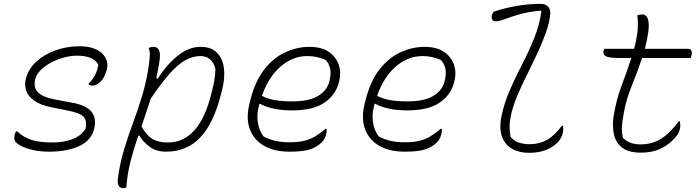

<svg xmlns="http://www.w3.org/2000/svg" viewBox="-20 -780 3640 1000"><path d="M393 -539Q437 -539 466 -528.5Q495 -518 513 -501Q530 -484 536.5 -461Q543 -438 535 -413L533 -407Q520 -367 499 -350.5Q478 -334 464 -334Q452 -334 442 -339V-345Q460 -362 474 -387.5Q488 -413 492 -444Q466 -490 381 -490Q348 -490 313 -480.5Q278 -471 246 -454Q214 -437 191.5 -414.5Q169 -392 163 -366Q158 -344 163 -324Q168 -304 192.5 -287.5Q217 -271 271 -261L356 -245Q429 -232 456.5 -198Q484 -164 470 -108Q455 -47 391 -18.5Q327 10 237 10Q170 10 122.5 -6.5Q75 -23 62 -40Q55 -49 54.5 -59.5Q54 -70 57 -81Q60 -90 64 -96H70Q96 -69 138.5 -53.5Q181 -38 248 -38Q382 -38 426 -110Q434 -152 415 -172Q396 -192 334 -204L249 -221Q189 -233 157 -256.5Q125 -280 116 -309Q107 -338 114 -368Q127 -420 168 -458Q209 -496 268.5 -517.5Q328 -539 393 -539Z M754 -530Q766 -536 781 -536Q800 -536 808.5 -517.5Q817 -499 810 -458Q807 -436 802.5 -415Q798 -394 794 -373L801 -370Q849 -444 906 -490Q963 -536 1024 -536Q1079 -536 1109 -506.5Q1139 -477 1146 -427Q1153 -377 1137 -313L1132 -293Q1094 -140 1024 -65Q954 10 844 10Q793 10 758 -16.5Q723 -43 706 -74L700 -73Q677 -6 660 60Q643 126 638 197Q631 200 623 200Q588 200 594 150Q604 72 625.5 1Q647 -70 673 -140Q699 -210 721 -283.5Q743 -357 755 -439Q760 -475 760.5 -494Q761 -513 754 -530ZM1024 -488Q985 -488 946.5 -467Q908 -446 864 -397Q820 -348 765 -266Q753 -229 741 -193Q729 -157 717 -122Q741 -77 772 -57.5Q803 -38 854 -38Q1017 -38 1080 -289L1084 -305Q1092 -335 1096.5 -363Q1101 -391 1102 -422Q1084 -488 1024 -488Z M1591 -536Q1655 -536 1693 -509.5Q1731 -483 1744.5 -442.5Q1758 -402 1747 -359L1745 -351Q1729 -286 1670 -245.5Q1611 -205 1501 -205Q1444 -205 1400 -215.5Q1356 -226 1336 -239H1331L1329 -231Q1316 -185 1323 -141.5Q1330 -98 1353 -69Q1384 -53 1415.5 -46Q1447 -39 1489 -39Q1533 -39 1564 -46.5Q1595 -54 1621 -69.5Q1647 -85 1675 -109H1681Q1682 -102 1681.5 -96.5Q1681 -91 1679 -83Q1676 -70 1671 -59.5Q1666 -49 1655 -38Q1632 -15 1596 -2.5Q1560 10 1488 10Q1409 10 1355.5 -20.5Q1302 -51 1281 -108Q1260 -165 1280 -243L1284 -259Q1309 -358 1357 -419Q1405 -480 1466.5 -508Q1528 -536 1591 -536ZM1581 -488Q1504 -488 1441 -433Q1378 -378 1344 -281Q1372 -266 1409.5 -259Q1447 -252 1503 -252Q1589 -252 1636 -280Q1683 -308 1695 -355Q1706 -396 1699.5 -423Q1693 -450 1676 -468Q1652 -478 1629.5 -483Q1607 -488 1581 -488Z M2191 -536Q2255 -536 2293 -509.5Q2331 -483 2344.5 -442.5Q2358 -402 2347 -359L2345 -351Q2329 -286 2270 -245.5Q2211 -205 2101 -205Q2044 -205 2000 -215.5Q1956 -226 1936 -239H1931L1929 -231Q1916 -185 1923 -141.5Q1930 -98 1953 -69Q1984 -53 2015.5 -46Q2047 -39 2089 -39Q2133 -39 2164 -46.5Q2195 -54 2221 -69.5Q2247 -85 2275 -109H2281Q2282 -102 2281.5 -96.5Q2281 -91 2279 -83Q2276 -70 2271 -59.5Q2266 -49 2255 -38Q2232 -15 2196 -2.5Q2160 10 2088 10Q2009 10 1955.5 -20.5Q1902 -51 1881 -108Q1860 -165 1880 -243L1884 -259Q1909 -358 1957 -419Q2005 -480 2066.5 -508Q2128 -536 2191 -536ZM2181 -488Q2104 -488 2041 -433Q1978 -378 1944 -281Q1972 -266 2009.5 -259Q2047 -252 2103 -252Q2189 -252 2236 -280Q2283 -308 2295 -355Q2306 -396 2299.5 -423Q2293 -450 2276 -468Q2252 -478 2229.5 -483Q2207 -488 2181 -488Z M2551 -719Q2604 -737 2667.5 -748.5Q2731 -760 2798 -760Q2821 -760 2834.5 -745.5Q2848 -731 2846 -705Q2841 -659 2822 -606.5Q2803 -554 2777 -498.5Q2751 -443 2723.5 -388Q2696 -333 2674 -281Q2652 -229 2642 -183Q2634 -146 2634 -121.5Q2634 -97 2639 -68Q2668 -29 2739 -29Q2789 -29 2829 -51.5Q2869 -74 2906 -125H2912Q2915 -105 2912 -90Q2906 -60 2882 -36Q2858 -12 2821.5 2Q2785 16 2735 16Q2684 16 2647 -5Q2610 -26 2594.5 -68.5Q2579 -111 2592 -175Q2607 -247 2637 -314.5Q2667 -382 2701 -448Q2735 -514 2762.5 -582Q2790 -650 2800 -722L2795 -725Q2723 -717 2678.5 -703.5Q2634 -690 2607 -679.5Q2580 -669 2559 -669Q2548 -669 2543.5 -678.5Q2539 -688 2542 -701Q2545 -711 2551 -719Z M3128 -526H3283Q3288 -545 3292 -565Q3296 -585 3299 -606Q3306 -657 3299 -700Q3312 -705 3326 -705Q3335 -705 3343.5 -698.5Q3352 -692 3356.5 -673Q3361 -654 3357 -618Q3354 -595 3349.5 -572Q3345 -549 3339 -526H3563Q3577 -526 3581 -516Q3585 -506 3581 -490L3578 -478H3324Q3300 -405 3271 -334.5Q3242 -264 3229 -192Q3220 -144 3219 -117Q3218 -90 3224 -63Q3238 -47 3261.5 -37.5Q3285 -28 3316 -28Q3377 -28 3423.5 -57.5Q3470 -87 3515 -148H3521Q3523 -137 3523 -125.5Q3523 -114 3521 -107Q3517 -91 3509.5 -79.5Q3502 -68 3481 -47Q3456 -22 3416 -3.5Q3376 15 3317 15Q3254 15 3220.5 -11Q3187 -37 3177.5 -80.5Q3168 -124 3176 -176Q3190 -262 3217.5 -334Q3245 -406 3268 -478H3206Q3151 -478 3135 -487.5Q3119 -497 3123 -515Q3124 -521 3128 -526Z"/></svg>

Font: Recursive Mn Csl St Lt
Style: Italic
Weight: 300
Italic angle: -15°
Monospace: yes
Version: Version 1.079;hotconv 1.0.112;makeotfexe 2.5.65598; ttfautoh